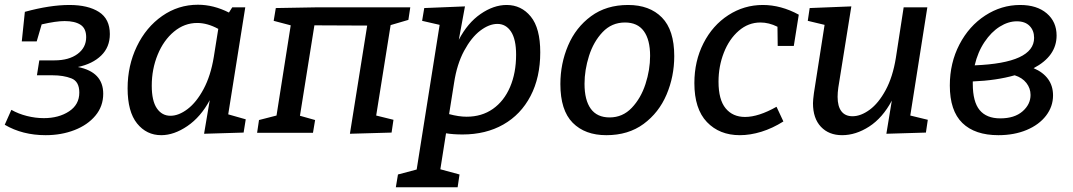

<svg xmlns="http://www.w3.org/2000/svg" viewBox="-20 -561 4534 811"><path d="M416 -165Q416 -112 383 -72.5Q350 -33 294.5 -11.5Q239 10 173 10Q75 10 0 -34L28 -97Q58 -80 94 -71Q130 -62 165 -62Q228 -62 271.5 -90.5Q315 -119 315 -170Q315 -217 281.5 -230Q248 -243 202 -243H136L146 -306H210Q271 -306 307.5 -333Q344 -360 344 -404Q344 -441 320 -456.5Q296 -472 253 -472Q217 -472 156 -458L135 -386H72L85 -511Q191 -540 273 -540Q352 -540 398 -510.5Q444 -481 444 -417Q444 -362 407.5 -326.5Q371 -291 309 -278Q416 -257 416 -165Z M944 -78 1018 -57 1009 -1 842 4 866 -138Q828 -67 771.5 -28.5Q715 10 661 10Q599 10 559 -39.5Q519 -89 519 -188Q519 -284 558 -365Q597 -446 665 -493.5Q733 -541 816 -541Q882 -541 947 -508L961 -530H1016ZM883 -320 902 -439Q856 -464 813 -464Q759 -464 715 -427.5Q671 -391 646 -330Q621 -269 621 -199Q621 -135 642.5 -103.5Q664 -72 700 -72Q735 -72 772.5 -100.5Q810 -129 840 -185Q870 -241 883 -320Z M1713 -530 1705 -477 1630 -455 1569 -73 1642 -55 1634 -1 1458 4 1531 -453 1308 -454 1247 -72 1311 -54 1302 0H1066L1074 -54L1148 -73L1208 -454L1136 -473L1145 -527L1316 -530Z M2262 -340Q2262 -234 2221 -155.5Q2180 -77 2106 -35Q2032 7 1934 7Q1894 7 1864 2L1840 154L1921 176L1913 230H1652L1661 176L1740 155L1837 -456L1763 -473L1772 -527L1944 -534L1918 -393Q1955 -464 2010 -502Q2065 -540 2120 -540Q2182 -540 2222 -491Q2262 -442 2262 -340ZM1877 -79Q1918 -68 1951 -68Q2015 -68 2062 -101Q2109 -134 2134.5 -193.5Q2160 -253 2160 -330Q2160 -395 2138.5 -427.5Q2117 -460 2081 -460Q2046 -460 2008.5 -431.5Q1971 -403 1940.5 -346.5Q1910 -290 1898 -211Z M2828 -324Q2828 -238 2795.5 -161.5Q2763 -85 2698.5 -37.5Q2634 10 2541 10Q2451 10 2399 -42.5Q2347 -95 2347 -206Q2347 -292 2379.5 -368.5Q2412 -445 2476.5 -492.5Q2541 -540 2633 -540Q2724 -540 2776 -487Q2828 -434 2828 -324ZM2449 -207Q2449 -138 2475.5 -101.5Q2502 -65 2555 -65Q2610 -65 2648.5 -105.5Q2687 -146 2706.5 -206Q2726 -266 2726 -325Q2726 -393 2699.5 -429.5Q2673 -466 2620 -466Q2564 -466 2525.5 -425.5Q2487 -385 2468 -325Q2449 -265 2449 -207Z M3015 -216Q3015 -140 3045 -103.5Q3075 -67 3127 -67Q3184 -67 3260 -110L3289 -48Q3243 -19 3196 -4.5Q3149 10 3105 10Q3019 10 2966 -45.5Q2913 -101 2913 -210Q2913 -303 2951.5 -378.5Q2990 -454 3056.5 -497Q3123 -540 3202 -540Q3279 -540 3354 -499L3333 -367H3265L3264 -448Q3228 -466 3192 -466Q3141 -466 3100.5 -431Q3060 -396 3037.5 -338.5Q3015 -281 3015 -216Z M3825 -73 3899 -55 3891 -1 3724 4 3747 -136Q3708 -63 3651.5 -26.5Q3595 10 3537 10Q3481 10 3447.5 -25.5Q3414 -61 3414 -125Q3414 -138 3418 -168L3463 -456L3392 -473L3400 -527L3576 -534L3521 -191Q3518 -170 3518 -152Q3518 -112 3534 -91Q3550 -70 3581 -70Q3616 -70 3653.5 -97.5Q3691 -125 3721 -180.5Q3751 -236 3764 -316L3797 -530H3897Z M4428 -158Q4428 -111 4398.5 -72.5Q4369 -34 4316.5 -12Q4264 10 4197 10Q4098 10 4045 -41.5Q3992 -93 3992 -200Q3992 -295 4032.5 -373Q4073 -451 4141.5 -495.5Q4210 -540 4289 -540Q4360 -540 4401.5 -504.5Q4443 -469 4443 -411Q4443 -324 4346 -273Q4386 -256 4407 -227Q4428 -198 4428 -158ZM4097 -285Q4348 -295 4348 -401Q4348 -432 4329 -451.5Q4310 -471 4275 -471Q4239 -471 4203 -448.5Q4167 -426 4138.5 -383.5Q4110 -341 4097 -285ZM4333 -160Q4333 -188 4315.5 -210.5Q4298 -233 4266 -243Q4189 -221 4089 -217V-207Q4089 -131 4118 -96Q4147 -61 4205 -61Q4265 -61 4299 -90.5Q4333 -120 4333 -160Z"/></svg>

Font: Bitter Pro Medium
Style: Italic
Weight: 500
Italic angle: -9°
Designer: Sol Matas, and Bitter project Authors
Foundry: Sol Matas
Version: Version 1.010